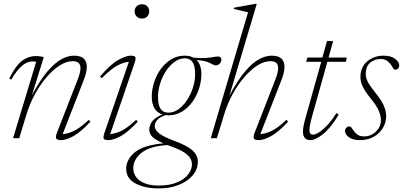

<svg xmlns="http://www.w3.org/2000/svg" viewBox="-20 -730 2128 1014"><path d="M39.5 -309.5 28.5 -315Q64 -385.5 97.5 -409.8Q131 -434 169.5 -434Q181.5 -434 193 -432.2Q204.5 -430.5 211 -428L148.5 -226.5Q191 -306.5 230 -352.2Q269 -398 304 -417Q339 -436 370.5 -436Q406.5 -436 422.5 -420.5Q438.5 -405 438.5 -377.5Q438.5 -347 420.5 -302.5L311 -22Q334 -22.5 366.8 -36.8Q399.5 -51 449 -97L457.5 -87.5Q406 -32 367.5 -11Q329 10 302.5 10Q281 10 276.8 1Q272.5 -8 281 -29.5L391 -312Q405 -348 405 -370Q405 -407 364.5 -407Q331 -407 295.2 -384.2Q259.5 -361.5 225.8 -322.2Q192 -283 164.5 -232.5Q137 -182 120 -126.5L81.5 0H49L171 -403.5Q168.5 -404.5 164 -405Q159.5 -405.5 151 -405.5Q121.5 -405.5 93.8 -380.5Q66 -355.5 39.5 -309.5Z M691 -670.5Q691 -686.5 701.8 -697Q712.5 -707.5 729.5 -707.5Q747.5 -707.5 757.8 -697Q768 -686.5 768 -670.5Q768 -654 757.8 -643Q747.5 -632 729.5 -632Q712.5 -632 701.8 -643Q691 -654 691 -670.5ZM532 -29.5 660.5 -403.5Q636 -402 602.2 -385.2Q568.5 -368.5 517.5 -317L508.5 -326Q563.5 -390.5 604.5 -413.2Q645.5 -436 670 -436Q692.5 -436 695.2 -427.2Q698 -418.5 690.5 -396.5L562 -22Q585 -23 617.5 -37.2Q650 -51.5 699 -97L707.5 -87.5Q656 -32 617.5 -11Q579 10 552.5 10Q530 10 527.2 1.2Q524.5 -7.5 532 -29.5Z M818 265Q744 265 695.2 238.8Q646.5 212.5 646.5 162Q646.5 112 691.8 74.5Q737 37 843 27Q797.5 7.5 783 -9Q768.5 -25.5 768.5 -43.5Q768.5 -98.5 838 -125.5Q809.5 -134 795.5 -158.5Q781.5 -183 781.5 -218Q781.5 -256.5 793.8 -295Q806 -333.5 829 -365.2Q852 -397 884 -416.5Q916 -436 955.5 -436Q982.5 -436 1001.5 -425.5Q1041.5 -422 1065.8 -423.8Q1090 -425.5 1104.8 -428.5Q1119.5 -431.5 1131.5 -431.5Q1149 -431.5 1149 -414.5Q1149 -403.5 1140.8 -394.2Q1132.5 -385 1119.5 -385Q1110.5 -385 1100.8 -391Q1091 -397 1072.2 -403.8Q1053.5 -410.5 1018.5 -413Q1043.5 -387.5 1043.5 -339Q1043.5 -301 1031.2 -262.2Q1019 -223.5 996 -191.8Q973 -160 941 -140.5Q909 -121 869.5 -121Q861.5 -121 854 -122Q822 -110.5 809.5 -95.2Q797 -80 797 -65Q797 -43.5 821.2 -25Q845.5 -6.5 901 14Q970 39.5 997.5 65.2Q1025 91 1025 123.5Q1025 163 998.5 195Q972 227 925.5 246Q879 265 818 265ZM869.5 -135Q897.5 -135 923 -153.5Q948.5 -172 968.2 -202Q988 -232 999.2 -267.8Q1010.5 -303.5 1010.5 -338.5Q1010.5 -382 997 -402Q983.5 -422 955.5 -422Q927.5 -422 902 -403.5Q876.5 -385 856.8 -355Q837 -325 825.8 -289.2Q814.5 -253.5 814.5 -218.5Q814.5 -175 828 -155Q841.5 -135 869.5 -135ZM684 157.5Q684 200.5 720.2 225.2Q756.5 250 818.5 250Q875 250 914 233.8Q953 217.5 973.2 191.8Q993.5 166 993.5 138Q993.5 121 984.8 105.5Q976 90 952 74.5Q928 59 881 42Q872.5 39 865 36Q771.5 41.5 727.8 76.8Q684 112 684 157.5Z M1164 -126.5 1125.5 0H1093L1290 -665L1214.5 -683L1216.5 -689.5L1327.5 -709.5H1336L1191.5 -224.5Q1234.5 -305.5 1273.5 -351.8Q1312.5 -398 1347.8 -417Q1383 -436 1414.5 -436Q1450.5 -436 1466.5 -420.5Q1482.5 -405 1482.5 -377.5Q1482.5 -347 1464.5 -302.5L1355 -22Q1378 -22.5 1410.8 -36.8Q1443.5 -51 1493 -97L1501.5 -87.5Q1450 -32 1411.5 -11Q1373 10 1346.5 10Q1325 10 1320.8 1Q1316.5 -8 1325 -29.5L1435 -312Q1449 -348 1449 -370Q1449 -407 1408.5 -407Q1375 -407 1339.2 -384.2Q1303.5 -361.5 1269.8 -322.2Q1236 -283 1208.5 -232.5Q1181 -182 1164 -126.5Z M1628 -115Q1614 -64 1614 -43Q1614 -19 1632.5 -19Q1654.5 -19 1689.5 -50Q1724.5 -81 1756.5 -132.5L1769 -124.5Q1725.5 -53 1685.8 -21.5Q1646 10 1620 10Q1580 10 1580 -35Q1580 -59.5 1592 -102L1676.5 -403.5H1597L1603.5 -426H1682.5L1707 -513H1739.5L1715 -426H1811.5L1807 -403.5H1709Z M1825 -62.5Q1832 -62.5 1837.8 -53.5Q1843.5 -44.5 1852.5 -33Q1871.5 -9.5 1901 -9.5Q1939 -9.5 1965.2 -34.8Q1991.5 -60 1991.5 -96Q1991.5 -119 1980.2 -145.2Q1969 -171.5 1937 -211Q1905 -251 1894.2 -276Q1883.5 -301 1883.5 -322.5Q1883.5 -376 1919.8 -406Q1956 -436 2005.5 -436Q2045 -436 2066.8 -419.2Q2088.5 -402.5 2088.5 -384.5Q2088.5 -375 2082.8 -368.5Q2077 -362 2065.5 -362Q2060.5 -362 2055.2 -371.8Q2050 -381.5 2041 -393Q2032 -404.5 2019.8 -411.5Q2007.5 -418.5 1991.5 -418.5Q1958 -418.5 1934.8 -398.8Q1911.5 -379 1911.5 -339Q1911.5 -319 1922.5 -297.5Q1933.5 -276 1963.5 -239Q1993.5 -202 2006.5 -172.8Q2019.5 -143.5 2019.5 -115.5Q2019.5 -83 2002.2 -54.2Q1985 -25.5 1954 -7.8Q1923 10 1881 10Q1842.5 10 1822.2 -5.5Q1802 -21 1802 -38Q1802 -48 1809 -55.2Q1816 -62.5 1825 -62.5Z"/></svg>

Font: Newsreader Text ExtraLight
Style: Italic
Weight: 275
Italic angle: -17°
Designer: Hugues Gentile
Foundry: Production Type
Version: Version 1.001